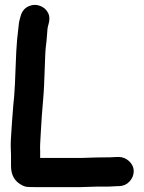

<svg xmlns="http://www.w3.org/2000/svg" viewBox="-20 -736 589 784"><path d="M374 26H422L461 24H468C484 23 498 17 509 5C520 -7 526 -21 526 -37C526 -53 519 -67 507 -78C495 -89 481 -95 465 -95H458C447 -94 419 -93 374 -93L311 -91H144V-120C144 -128 143 -137 144 -148C145 -159 145 -172 146 -185C149 -241 152 -284 155 -315C158 -346 159 -370 160 -387L162 -439C164 -493 165 -528 167 -544C169 -560 171 -576 172 -593C173 -610 174 -622 176 -629C183 -651 184 -669 176 -684C168 -699 156 -708 141 -713C126 -718 111 -717 96 -710C81 -703 71 -691 66 -676L63 -666C60 -656 57 -644 56 -630C55 -616 52 -598 50 -576C48 -554 45 -510 43 -444L41 -393C40 -378 39 -362 38 -345C36 -328 33 -293 29 -238C25 -183 23 -148 24 -131C25 -114 25 -99 25 -86V-59C25 -28 35 -5 54 10C67 20 79 26 90 27C101 28 112 28 122 28H311Z"/></svg>

Font: AppleStorm
Style: Xbd
Weight: 800
Foundry: Cannot Into Space Fonts
Version: Version 1.01